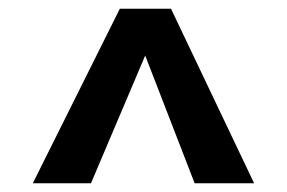

<svg xmlns="http://www.w3.org/2000/svg" viewBox="-20 -694 656 439"><path d="M254 -674H371L561 -275H425L312 -567L188 -275H55Z"/></svg>

Font: Suez One
Style: Regular
Weight: 400
Version: Version 1.000